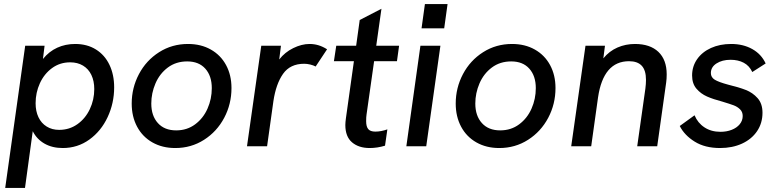

<svg xmlns="http://www.w3.org/2000/svg" viewBox="-20 -717 3814 941"><path d="M103.5 -493H198.5L190.5 -428Q220.5 -465 260.5 -483.2Q300.5 -501.5 348.5 -501.5Q407 -501.5 450.2 -474.5Q493.5 -447.5 516.5 -399.2Q539.5 -351 539.5 -289Q539.5 -211.5 507.5 -143Q475.5 -74.5 418 -33Q360.5 8.5 287.5 8.5Q236 8.5 198 -13.2Q160 -35 140.5 -74L102.5 204H5.5ZM442 -280.5Q442 -320 427.8 -349.8Q413.5 -379.5 386.8 -395.5Q360 -411.5 324 -411.5Q273.5 -411.5 235 -383.2Q196.5 -355 175.5 -309Q154.5 -263 154.5 -211Q154.5 -172 168.5 -142.5Q182.5 -113 208.8 -96.8Q235 -80.5 270 -80.5Q320 -80.5 359.2 -108.2Q398.5 -136 420.2 -182Q442 -228 442 -280.5Z M625.5 -209.5Q625.5 -286.5 661 -353.8Q696.5 -421 759.8 -461.2Q823 -501.5 901.5 -501.5Q965 -501.5 1013.2 -474.2Q1061.5 -447 1088 -398Q1114.5 -349 1114.5 -285.5Q1114.5 -207 1078.8 -139.5Q1043 -72 980 -31.8Q917 8.5 839 8.5Q775.5 8.5 727 -19Q678.5 -46.5 652 -96Q625.5 -145.5 625.5 -209.5ZM1018 -285Q1018 -345 986.2 -380.5Q954.5 -416 897.5 -416Q842.5 -416 802.5 -386Q762.5 -356 742 -308.2Q721.5 -260.5 721.5 -209.5Q721.5 -149.5 753.8 -113.8Q786 -78 843.5 -78Q896.5 -78 936.2 -107.5Q976 -137 997 -184.5Q1018 -232 1018 -285Z M1260.5 -493H1357L1348.5 -425.5Q1376 -461 1417.2 -481.2Q1458.5 -501.5 1497 -501.5Q1520 -501.5 1540.8 -495.2Q1561.5 -489 1583 -475.5L1527 -391Q1516 -397 1500.2 -400.8Q1484.5 -404.5 1471 -404.5Q1402 -404.5 1367.2 -355Q1332.5 -305.5 1320 -221.5L1289 0H1190.5Z M1672.5 -104.5Q1672.5 -117 1675.5 -138.5L1714.5 -417H1616.5L1628 -493H1725.5L1743 -619L1849.5 -674L1824 -493H1936L1925.5 -417H1813.5L1776.5 -156Q1774.5 -144 1774.5 -123Q1774.5 -96.5 1784.8 -84.2Q1795 -72 1819.5 -72Q1847.5 -72 1878.5 -83L1867 -3Q1829 8.5 1792 8.5Q1738 8.5 1705.2 -19.5Q1672.5 -47.5 1672.5 -104.5Z M2040.5 -493H2138.5L2069 0H1971.5ZM2062.5 -697H2173.5L2157 -578H2046Z M2213.5 -209.5Q2213.5 -286.5 2249 -353.8Q2284.5 -421 2347.8 -461.2Q2411 -501.5 2489.5 -501.5Q2553 -501.5 2601.2 -474.2Q2649.5 -447 2676 -398Q2702.5 -349 2702.5 -285.5Q2702.5 -207 2666.8 -139.5Q2631 -72 2568 -31.8Q2505 8.5 2427 8.5Q2363.5 8.5 2315 -19Q2266.5 -46.5 2240 -96Q2213.5 -145.5 2213.5 -209.5ZM2606 -285Q2606 -345 2574.2 -380.5Q2542.5 -416 2485.5 -416Q2430.5 -416 2390.5 -386Q2350.5 -356 2330 -308.2Q2309.5 -260.5 2309.5 -209.5Q2309.5 -149.5 2341.8 -113.8Q2374 -78 2431.5 -78Q2484.5 -78 2524.2 -107.5Q2564 -137 2585 -184.5Q2606 -232 2606 -285Z M2849.5 -493H2945L2937 -431Q2966 -466.5 3006 -484Q3046 -501.5 3092 -501.5Q3166 -501.5 3206.8 -462.8Q3247.5 -424 3247.5 -352.5Q3247.5 -330.5 3245 -313L3201 0H3103L3143 -282.5Q3146 -306 3146 -325.5Q3146 -372.5 3125.2 -394.8Q3104.5 -417 3063 -417Q2937 -417 2911 -239.5L2877.5 0H2779.5Z M3311.5 -99.5 3384 -152Q3399.5 -114.5 3432.5 -92.8Q3465.5 -71 3511 -71Q3541.5 -71 3566.2 -80.8Q3591 -90.5 3605.5 -108.2Q3620 -126 3620 -148.5Q3620 -168.5 3607 -181.2Q3594 -194 3576 -200.8Q3558 -207.5 3520 -219Q3476 -230.5 3445.2 -244Q3414.5 -257.5 3393.2 -282.5Q3372 -307.5 3372 -347Q3372 -391.5 3396.5 -426.8Q3421 -462 3464.5 -481.8Q3508 -501.5 3563.5 -501.5Q3622.5 -501.5 3667 -476.5Q3711.5 -451.5 3732.5 -406L3667 -364Q3652.5 -395 3625 -409.5Q3597.5 -424 3560.5 -424Q3519.5 -424 3491.8 -406.2Q3464 -388.5 3464 -359Q3464 -338 3483.2 -326.2Q3502.5 -314.5 3549 -302Q3601 -289.5 3635 -276.2Q3669 -263 3693 -236Q3717 -209 3717 -164.5Q3717 -113.5 3690.5 -74.2Q3664 -35 3616.8 -13.2Q3569.5 8.5 3509 8.5Q3435 8.5 3384.8 -22.8Q3334.5 -54 3311.5 -99.5Z"/></svg>

Font: HK Grotesk Medium
Style: Italic
Weight: 500
Italic angle: -8°
Designer: Alfredo Marco Pradil
Foundry: Hanken Design Co.
Version: Version 3.004